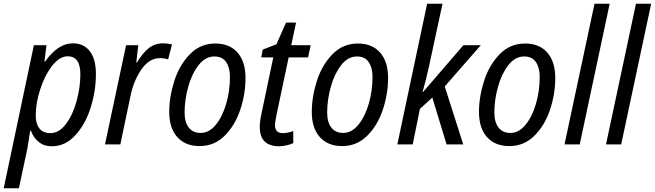

<svg xmlns="http://www.w3.org/2000/svg" viewBox="-55 -780 3537 1037"><path d="M128 -536H196L185 -448H189Q258 -546 339 -546Q397 -546 430 -503.5Q463 -461 463 -380Q463 -289 434.5 -198.5Q406 -108 351.5 -49Q297 10 225 10Q183 10 154.5 -13Q126 -36 112 -74H108Q99 -13 93 21L47 237H-35ZM379 -379Q379 -476 311 -476Q267 -476 227 -425Q187 -374 162.5 -298.5Q138 -223 138 -155Q138 -111 158 -86Q178 -61 217 -61Q264 -61 301 -110Q338 -159 358.5 -233.5Q379 -308 379 -379Z M626 -536H692L681 -443H685Q715 -493 748 -519.5Q781 -546 826 -546Q850 -546 874 -540L853 -459Q832 -466 809 -466Q751 -466 709 -405.5Q667 -345 650 -263L595 0H512Z M859 -175Q859 -257 886.5 -343Q914 -429 970.5 -487Q1027 -545 1108 -545Q1185 -545 1228 -496Q1271 -447 1271 -359Q1271 -272 1242.5 -187Q1214 -102 1158 -46.5Q1102 9 1023 9Q946 9 902.5 -39.5Q859 -88 859 -175ZM1187 -365Q1187 -414 1166.5 -444.5Q1146 -475 1103 -475Q1054 -475 1017.5 -428Q981 -381 961.5 -310.5Q942 -240 942 -173Q942 -120 964.5 -91Q987 -62 1029 -62Q1074 -62 1110 -105.5Q1146 -149 1166.5 -219Q1187 -289 1187 -365Z M1348 -94Q1348 -125 1357 -165L1421 -470H1356L1364 -512L1438 -541L1490 -658H1544L1518 -536H1623L1609 -470H1504L1439 -162Q1430 -119 1430 -105Q1430 -61 1472 -61Q1498 -61 1529 -72V-7Q1515 0 1492.5 5Q1470 10 1451 10Q1402 10 1375 -15.5Q1348 -41 1348 -94Z M1629 -175Q1629 -257 1656.5 -343Q1684 -429 1740.5 -487Q1797 -545 1878 -545Q1955 -545 1998 -496Q2041 -447 2041 -359Q2041 -272 2012.5 -187Q1984 -102 1928 -46.5Q1872 9 1793 9Q1716 9 1672.5 -39.5Q1629 -88 1629 -175ZM1957 -365Q1957 -414 1936.5 -444.5Q1916 -475 1873 -475Q1824 -475 1787.5 -428Q1751 -381 1731.5 -310.5Q1712 -240 1712 -173Q1712 -120 1734.5 -91Q1757 -62 1799 -62Q1844 -62 1880 -105.5Q1916 -149 1936.5 -219Q1957 -289 1957 -365Z M2252 -760H2335L2263 -426Q2248 -355 2227 -282H2229L2448 -536H2542L2347 -313L2447 0H2357L2280 -253L2213 -192L2174 0H2091Z M2532 -175Q2532 -257 2559.5 -343Q2587 -429 2643.5 -487Q2700 -545 2781 -545Q2858 -545 2901 -496Q2944 -447 2944 -359Q2944 -272 2915.5 -187Q2887 -102 2831 -46.5Q2775 9 2696 9Q2619 9 2575.5 -39.5Q2532 -88 2532 -175ZM2860 -365Q2860 -414 2839.5 -444.5Q2819 -475 2776 -475Q2727 -475 2690.5 -428Q2654 -381 2634.5 -310.5Q2615 -240 2615 -173Q2615 -120 2637.5 -91Q2660 -62 2702 -62Q2747 -62 2783 -105.5Q2819 -149 2839.5 -219Q2860 -289 2860 -365Z M3156 -760H3238L3076 0H2994Z M3380 -760H3462L3300 0H3218Z"/></svg>

Font: Noto Sans UI Narrow
Style: Italic
Weight: 400
Width: 4
Italic angle: -12°
Designer: Monotype Design Team
Foundry: Monotype Imaging Inc.
Version: Version 1.001